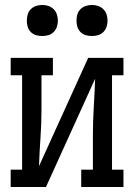

<svg xmlns="http://www.w3.org/2000/svg" viewBox="-20 -753 540 773"><path d="M23 0V-70H69V-450H23V-520H193V-450H147V-312Q147 -255 143 -198Q139 -141 137 -84L335 -520H477V-450H431V-70H477V0H307V-70H354V-208Q354 -265 357.5 -322Q361 -379 363 -436L165 0ZM350 -608Q337 -608 325 -611.5Q313 -615 304 -624Q295 -633 291.5 -645Q288 -657 288 -670Q288 -683 291.5 -695Q295 -707 304 -716Q313 -725 325 -729Q337 -733 350 -733Q363 -733 375 -729Q387 -725 396 -716Q405 -707 409 -695Q413 -683 413 -670Q413 -657 409 -645Q405 -633 396 -624Q387 -615 375 -611.5Q363 -608 350 -608ZM150 -608Q137 -608 125 -611.5Q113 -615 104 -624Q95 -633 91.5 -645Q88 -657 88 -670Q88 -683 91.5 -695Q95 -707 104 -716Q113 -725 125 -729Q137 -733 150 -733Q163 -733 175 -729Q187 -725 196 -716Q205 -707 209 -695Q213 -683 213 -670Q213 -657 209 -645Q205 -633 196 -624Q187 -615 175 -611.5Q163 -608 150 -608Z"/></svg>

Font: Iosevka Gothic
Style: Regular
Weight: 400
Monospace: yes
Designer: Belleve Invis
Foundry: Belleve Invis
Version: Version 15.5.1; ttfautohint (v1.8.4)